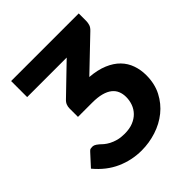

<svg xmlns="http://www.w3.org/2000/svg" viewBox="-200 -857 994 994"><g transform="rotate(-45 297.0 -360.0)"><path d="M536 -725.5V-670.5Q536 -659 532.2 -645.5Q528.5 -632 514 -618.5L342 -454Q399 -449.5 440 -432.2Q481 -415 507 -388.2Q533 -361.5 545.2 -326.5Q557.5 -291.5 557.5 -252Q557.5 -189.5 532.5 -141.2Q507.5 -93 466.5 -60Q425.5 -27 372.8 -10Q320 7 264.5 7Q193.5 7 128.8 -21.8Q64 -50.5 12.5 -112.5L71.5 -177Q78.5 -185.5 85.2 -186.8Q92 -188 96.5 -188Q104 -188 111 -185.2Q118 -182.5 131.5 -171.5Q139 -164 150.2 -154.5Q161.5 -145 177.5 -136.5Q193.5 -128 214.8 -122.2Q236 -116.5 263.5 -116.5Q299.5 -116.5 325.8 -127Q352 -137.5 369.5 -155.5Q387 -173.5 395.5 -197Q404 -220.5 404 -246Q404 -269 396.2 -288Q388.5 -307 371.2 -320.8Q354 -334.5 326.2 -342Q298.5 -349.5 258.5 -349.5H154.5V-413Q154.5 -423.5 159 -435.5Q163.5 -447.5 175.5 -458.5L330.5 -608H41V-725.5Z"/></g></svg>

Font: Lato Heavy
Style: Regular
Weight: 800
Designer: Lukasz Dziedzic
Foundry: tyPoland Lukasz Dziedzic
Version: Version 2.007; 2014-02-27